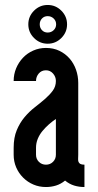

<svg xmlns="http://www.w3.org/2000/svg" viewBox="-20 -743 395 773"><path d="M320 10Q298 10 278.5 4Q259 -2 242 -16Q225 -2 205.5 4Q186 10 165 10Q138 10 114.5 0Q91 -10 73 -28Q55 -46 45 -69.5Q35 -93 35 -120V-148Q35 -189 47.5 -219Q60 -249 79 -271.5Q98 -294 120 -311Q142 -328 161 -344.5Q180 -361 192.5 -378Q205 -395 205 -417Q205 -434 193.5 -447Q182 -460 165 -460Q147 -460 136 -447Q125 -434 125 -417H35Q35 -444 45 -468Q55 -492 72.5 -510.5Q90 -529 114 -539.5Q138 -550 165 -550Q195 -550 219 -538.5Q243 -527 260 -507.5Q277 -488 286 -462.5Q295 -437 295 -409V-120Q295 -111 294.5 -104Q294 -97 296 -91.5Q298 -86 303.5 -83Q309 -80 320 -80ZM205 -264Q190 -254 176 -241.5Q162 -229 150.5 -215Q139 -201 132 -184Q125 -167 125 -148V-120Q125 -103 136.5 -91.5Q148 -80 165 -80Q182 -80 193.5 -91.5Q205 -103 205 -120ZM250 -645Q250 -613 227 -590Q204 -567 172 -567Q140 -567 117 -590Q94 -613 94 -645Q94 -677 117 -700Q140 -723 172 -723Q204 -723 227 -700Q250 -677 250 -645ZM140 -645Q140 -631 149 -621.5Q158 -612 172 -612Q186 -612 196 -621.5Q206 -631 206 -645Q206 -659 196 -668.5Q186 -678 172 -678Q158 -678 149 -668.5Q140 -659 140 -645Z"/></svg>

Font: Berliner Wand
Style: Regular
Weight: 400
Designer: Peter Wiegel
Foundry: Peter Wiegel
Version: Version 1.000